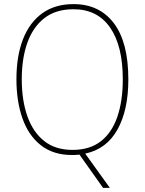

<svg xmlns="http://www.w3.org/2000/svg" viewBox="-20 -745 705 935"><path d="M605 -358Q605 -209 552 -114Q499 -19 395 3L515 170H482L367 8Q349 10 332 10Q239 10 178.5 -38Q118 -86 89 -169.5Q60 -253 60 -359Q60 -472 92 -554Q124 -636 186 -680.5Q248 -725 338 -725Q464 -725 534.5 -632Q605 -539 605 -358ZM86 -359Q86 -256 113.5 -178.5Q141 -101 195.5 -58Q250 -15 333 -15Q417 -15 471 -57Q525 -99 551.5 -176.5Q578 -254 578 -358Q578 -522 516 -611Q454 -700 338 -700Q252 -700 196.5 -657Q141 -614 113.5 -537.5Q86 -461 86 -359Z"/></svg>

Font: Noto Sans Gurmukhi UI SemiCondensed Thin
Style: Regular
Weight: 100
Width: 4
Designer: Jelle Bosma - Monotype Design Team
Foundry: Monotype Imaging Inc.
Version: Version 2.004; ttfautohint (v1.8.4.7-5d5b)